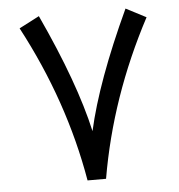

<svg xmlns="http://www.w3.org/2000/svg" viewBox="-48 -688 683 732"><g transform="rotate(-5 293.0 -322.0)"><path d="M293 -187.5Q334.5 -374 459 -642.1L536.1 -602.1Q381.3 -310.5 328.6 -2H257.8Q205.1 -310.5 50.3 -602.1L127.4 -642.1Q251 -376 293 -187.5Z"/></g></svg>

Font: Shabnam FD-WOL
Style: FD-WOL
Weight: 400
Foundry: DejaVu fonts team - Redesigned by Saber Rastikerdar - Based on Vazir font
Version: Version 5.0.1